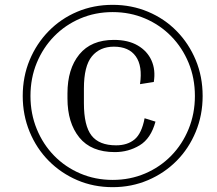

<svg xmlns="http://www.w3.org/2000/svg" viewBox="-20 -737 898 794"><path d="M446 37Q367 37 299.5 8Q232 -21 181.5 -72Q131 -123 102.5 -192Q74 -261 74 -340Q74 -420 102.5 -488.5Q131 -557 181.5 -608.5Q232 -660 299.5 -688.5Q367 -717 446 -717Q524 -717 592 -688.5Q660 -660 710.5 -608.5Q761 -557 789.5 -488.5Q818 -420 818 -340Q818 -261 789.5 -192Q761 -123 710.5 -72Q660 -21 592 8Q524 37 446 37ZM446 7Q518 7 580 -19.5Q642 -46 688 -93Q734 -140 760 -203.5Q786 -267 786 -340Q786 -414 760 -477Q734 -540 688 -587Q642 -634 580 -660.5Q518 -687 446 -687Q374 -687 312 -660.5Q250 -634 204 -587Q158 -540 132 -477Q106 -414 106 -340Q106 -267 132 -203.5Q158 -140 204 -93Q250 -46 312 -19.5Q374 7 446 7ZM451 -544Q393 -544 360 -504Q327 -464 327 -371V-310Q327 -217 358.5 -176.5Q390 -136 460 -136Q507 -136 536.5 -160.5Q566 -185 578 -248L623 -234Q604 -164 557.5 -136Q511 -108 455 -108Q357 -108 308 -168.5Q259 -229 259 -330V-351Q259 -452 308 -512Q357 -572 451 -572Q510 -572 549.5 -549Q589 -526 606.5 -487Q624 -448 616 -398L559 -389Q570 -464 541.5 -504Q513 -544 451 -544Z"/></svg>

Font: Inria Serif Light
Style: Italic
Weight: 300
Italic angle: -10°
Designer: Black Foundry Team
Foundry: Black Foundry
Version: Version 1.000; ttfautohint (v1.8.3)